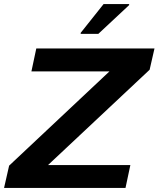

<svg xmlns="http://www.w3.org/2000/svg" viewBox="-20 -927 782 947"><path d="M0 0 25 -110 520 -575H135L159 -688H742L718 -583L217 -113H623L599 0ZM378 -760V-765L491 -907H617V-902L465 -760Z"/></svg>

Font: Saira Expanded SemiBold
Style: Italic
Weight: 600
Width: 7
Italic angle: -12°
Designer: Hector Gatti with collaboration of the Omnibus-Type team
Foundry: Omnibus-Type
Version: Version 1.101